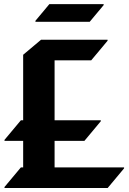

<svg xmlns="http://www.w3.org/2000/svg" viewBox="-20 -935 640 955"><path d="M225.6 -914.6H495.6V-909.7L426.3 -826.7H156.2V-831.5ZM2.4 0V-4.9L84 -102.5H95.2V-234.4H2.4V-239.3L84 -336.9H95.2V-662.6L184.1 -737.3H515.1V-732.4L433.6 -634.8H251.5V-336.9H481.4V-332L399.9 -234.4H251.5V-102.5H597.2V-97.7L515.6 0Z"/></svg>

Font: Gothica
Style: Bold
Weight: 700
Designer: Wojciech Kalinowski "wmk69" (wmk69@o2.pl)
Foundry: Wojciech Kalinowski "wmk69" (wmk69@o2.pl)
Version: Version 2.1.0; 2021-05-14